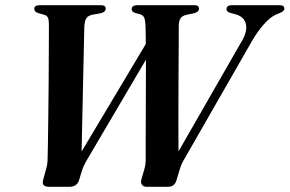

<svg xmlns="http://www.w3.org/2000/svg" viewBox="-20 -720 1116 740"><path d="M853 -684.5Q853 -700 873.5 -700H1057.5Q1076 -700 1076 -686.5Q1076 -676.5 1056.5 -669L1044 -664Q1022 -654.5 996.5 -625.8Q971 -597 949.5 -559L689 -104.5Q683.5 -95.5 679.2 -85.5Q675 -75.5 670.5 -59.5L660.5 -26.5Q653.5 0 627.5 0H545Q533 0 527 -8.2Q521 -16.5 525.5 -31L535.5 -64.5Q541.5 -84.5 541.5 -104Q541.5 -123 541.5 -165.5Q541.5 -208 541.8 -263.2Q542 -318.5 542.2 -377.8Q542.5 -437 542.5 -490L316.5 -106Q308.5 -92.5 303.8 -82.5Q299 -72.5 294.5 -58L284.5 -25Q276 0 247.5 0H170Q138 0 146.5 -27.5L158.5 -71.5Q163.5 -88 163.5 -109Q164 -125.5 164.8 -171.2Q165.5 -217 166.2 -278.5Q167 -340 167.5 -406Q168 -472 168.2 -530.2Q168.5 -588.5 168.5 -626Q168.5 -642.5 164.8 -651.5Q161 -660.5 149 -663.5L127.5 -669.5Q112 -674.5 112 -685.5Q112 -700 133 -700H368.5Q387.5 -700 387.5 -686.5Q387.5 -674.5 370.5 -669.5L335 -663Q319 -659.5 312.5 -649Q306 -638.5 305 -616.5Q304.5 -589 303.2 -536Q302 -483 300.5 -415.8Q299 -348.5 297.5 -275.8Q296 -203 294.5 -136L542 -550.5Q542 -575.5 541.5 -595Q541 -614.5 540.5 -626.5Q539.5 -644 535.2 -653Q531 -662 518.5 -665.5L500 -670.5Q487.5 -675 487.5 -684Q487.5 -700 509 -700H729.5Q747 -700 747 -686.5Q747 -675 730 -669.5L697 -662.5Q681 -658.5 674.8 -647.8Q668.5 -637 669 -613.5Q669 -595 668.8 -553.2Q668.5 -511.5 668.2 -457Q668 -402.5 667.8 -343.5Q667.5 -284.5 667.5 -230.2Q667.5 -176 668 -136.5L914.5 -566Q934 -601.5 927.5 -628.2Q921 -655 889.5 -664.5L865 -671Q853 -675.5 853 -684.5Z"/></svg>

Font: Fraunces 72pt SemiBold
Style: Italic
Weight: 600
Italic angle: -16°
Version: Version 1.000;[b76b70a41]